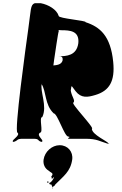

<svg xmlns="http://www.w3.org/2000/svg" viewBox="-20 -863 756 1194"><path d="M156 -684C142 -584 66 -38 89 -38C109 -20 48 8 61 18C84 18 40 20 63 20C96 11 80 0 121 0H187C228 0 208 11 239 20C262 20 218 18 241 18C256 8 203 -20 229 -38C252 -38 220 -135 243 -135C276 -204 227 -294 240 -344C263 -344 214 -343 237 -343C270 -293 256 -213 314 -158C337 -158 381 -14 404 -14C429 -10 389 -4 408 0H512C584 0 600 16 654 32C677 32 632 29 655 29C647 14 554 -24 551 -62C574 -62 414 -225 437 -225C449 -240 428 -257 420 -299C426 -339 421 -333 450 -296C485 -251 525 -258 572 -272C661 -298 696 -359 684 -478C668 -640 602 -696 512 -725C521 -735 343 -748 345 -764C333 -804 281 -834 234 -843H196C168 -833 173 -802 156 -684ZM317 -494C321 -520 342 -667 345 -667C346 -671 344 -678 344 -680C344 -680 338 -678 341 -678C343 -676 356 -675 362 -675C415 -675 475 -671 467 -594C456 -517 395 -513 342 -513C360 -513 373 -512 369 -486C361 -460 332 -458 312 -456ZM351 40C401 40 436 80 429 130C418 205 374 233 324 284C316 301 309 290 306 308C304 320 311 296 309 308C308 314 302 276 294 284C288 291 281 256 276 266C274 278 275 256 273 268C275 283 279 264 282 272C283 282 308 266 317 236C299 256 301 247 302 242C298 238 297 236 304 228C313 212 295 211 282 198C260 185 247 160 251 130C258 80 303 40 351 40Z"/></svg>

Font: Hussar Przerywany
Style: Obl
Weight: 400
Foundry: Cannot Into Space Fonts
Version: Version 0.982